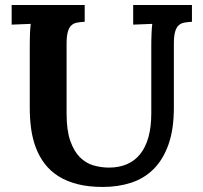

<svg xmlns="http://www.w3.org/2000/svg" viewBox="-20 -720 800 756"><path d="M664.6 -296.9Q664.6 -210.4 643.3 -150.9Q622.1 -91.3 584.7 -54.2Q547.4 -17.1 496.3 -0.5Q445.3 16.1 385.3 16.1Q328.6 16.1 285.4 5.1Q242.2 -5.9 210.2 -26.1Q178.2 -46.4 156.5 -74.7Q134.8 -103 121.6 -137.5Q108.4 -171.9 102.8 -211.4Q97.2 -251 97.2 -293.9V-536.1Q97.2 -549.8 97.4 -563Q97.7 -576.2 98.1 -588.1Q98.6 -600.1 99.4 -609.9Q100.1 -619.6 101.1 -626L25.9 -623V-700.2H313.5V-634.3Q296.4 -633.3 283.2 -630.9Q270 -628.4 261 -620.1Q252 -611.8 247.1 -594.7Q242.2 -577.6 242.2 -547.4V-272.5Q242.2 -207 256.6 -165.8Q271 -124.5 294.4 -101.1Q317.9 -77.6 347.9 -68.8Q377.9 -60.1 409.2 -60.1Q448.2 -60.1 479.2 -73.2Q510.3 -86.4 531.7 -113Q553.2 -139.6 564.5 -179.9Q575.7 -220.2 575.7 -273.9V-536.1Q575.7 -549.8 575.9 -563Q576.2 -576.2 576.7 -588.1Q577.1 -600.1 577.9 -609.9Q578.6 -619.6 579.6 -626L504.4 -623V-700.2H735.8V-634.3Q718.8 -633.3 705.6 -630.9Q692.4 -628.4 683.3 -620.1Q674.3 -611.8 669.4 -594.7Q664.6 -577.6 664.6 -547.4Z"/></svg>

Font: DimaBanoo
Style: Bold
Weight: 800
Designer: R.Balvardi
Foundry: R.Balvardi
Version: Version 1.0.0-alpha3